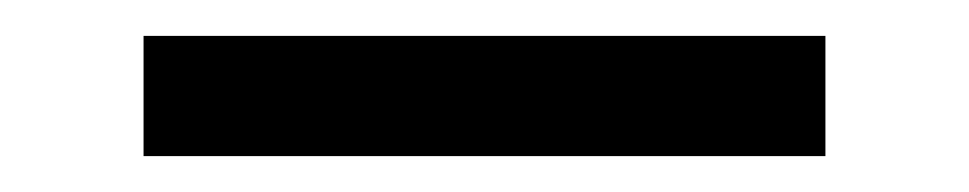

<svg xmlns="http://www.w3.org/2000/svg" viewBox="-20 -710 540 107"><path d="M60 -623V-690H440V-623Z"/></svg>

Font: Nunito Sans 10pt Expanded
Style: Regular
Weight: 400
Width: 7
Designer: Vernon Adams
Foundry: Vernon Adams
Version: Version 3.101;gftools[0.9.27]